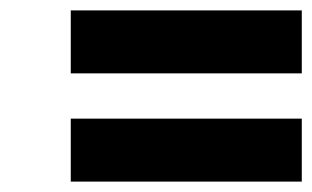

<svg xmlns="http://www.w3.org/2000/svg" viewBox="-20 -436 600 369"><path d="M116 -295V-416H560V-295ZM116 -87V-208H560V-87Z"/></svg>

Font: Titillium Web
Style: Bold Italic
Weight: 700
Italic angle: -13°
Version: Version 1.001;PS 57.000;hotconv 1.0.70;makeotf.lib2.5.55311